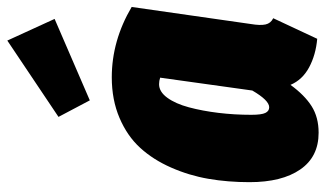

<svg xmlns="http://www.w3.org/2000/svg" viewBox="-206 -678 904 533"><g transform="rotate(-90 246.5 -412.0)"><path d="M399.9 -844.2 460 -712.9 233.9 -615.2 188 -702.1ZM297.9 -554.2Q399.4 -554.2 493.2 -499L445.8 -168Q441.4 -142.1 444.6 -127.4Q447.8 -112.8 461.9 -106L404.8 16.1Q360.4 12.2 325.7 -6.3Q291 -24.9 276.9 -58.1Q248.5 -19 217.8 0.5Q187 20 144 20Q77.1 20 42 -31Q6.8 -82 6.8 -171.9Q6.8 -231.9 16.1 -285.9Q25.4 -339.8 47.4 -389.6Q69.3 -439.5 102.1 -475.3Q134.8 -511.2 185.1 -532.7Q235.4 -554.2 297.9 -554.2ZM278.8 -422.9Q257.8 -422.9 241.2 -400.1Q224.6 -377.4 214.6 -340.1Q204.6 -302.7 199.2 -258.3Q193.8 -213.9 193.8 -167Q193.8 -138.7 199 -127.9Q204.1 -117.2 214.8 -117.2Q233.9 -117.2 261.2 -164.1L296.9 -419.9Q288.1 -422.9 278.8 -422.9Z"/></g></svg>

Font: Fira Sans Compressed Heavy
Style: Italic
Weight: 900
Width: 3
Italic angle: -8°
Designer: Carrois Corporate & Edenspiekermann AG
Foundry: Carrois Corporate GbR & Edenspiekermann AG
Version: Version 4.203;PS 004.203;hotconv 1.0.88;makeotf.lib2.5.64775